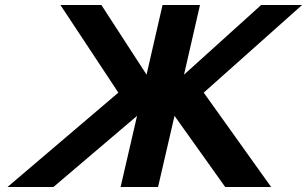

<svg xmlns="http://www.w3.org/2000/svg" viewBox="-20 -749 1230 769"><path d="M529 -285 194 0H10L454 -378L222 -729H386L567 -450L631 -729H781L717 -450L1026 -729H1190L796 -378L1066 0H882L679 -285L613 0H463Z"/></svg>

Font: Miedinger
Style: Bold-Italic
Weight: 700
Italic angle: -13°
Version: Version 001.000